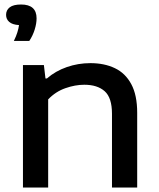

<svg xmlns="http://www.w3.org/2000/svg" viewBox="-20 -833 705 853"><path d="M82 0V-544H175L182 -484.5H188.5Q226.5 -517.5 276.8 -535Q327 -552.5 381.5 -552.5Q443.5 -552.5 490.2 -530.2Q537 -508 563.2 -459.2Q589.5 -410.5 589.5 -332V0H477.5V-327.5Q477.5 -399 445 -427.8Q412.5 -456.5 354.5 -456.5Q314 -456.5 270.5 -441.2Q227 -426 194 -391.5V0ZM41.5 -651Q52 -672.5 57.2 -689.5Q62.5 -706.5 64.5 -721.5Q34.5 -723.5 20.8 -735.8Q7 -748 7 -767Q7 -788 23.2 -800.5Q39.5 -813 73.5 -813Q142.5 -813 142.5 -751.5Q142.5 -728.5 134 -701.2Q125.5 -674 110 -651Z"/></svg>

Font: Encode Sans Expanded Expanded Medium
Style: Regular
Weight: 500
Width: 7
Designer: Multiple Designers
Foundry: Impallari Type
Version: Version 3.000; ttfautohint (v1.8.3) -l 8 -r 50 -G 200 -x 14 